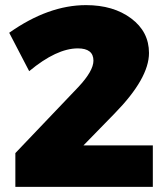

<svg xmlns="http://www.w3.org/2000/svg" viewBox="-20 -730 645 750"><path d="M316 -710Q423 -710 492.5 -658Q562 -606 562 -523Q562 -424 428 -287L306 -162H577V0H40V-132L286 -390Q345 -453 345 -493Q345 -541 284 -541Q201 -541 94 -452L16 -602Q169 -710 316 -710Z"/></svg>

Font: Montserrat Extra Bold
Style: Regular
Weight: 800
Designer: Julieta Ulanovsky
Foundry: Julieta Ulanovsky
Version: Version 3.001;PS 003.001;hotconv 1.0.70;makeotf.lib2.5.58329